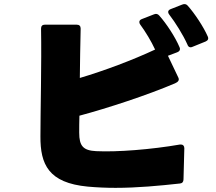

<svg xmlns="http://www.w3.org/2000/svg" viewBox="-20 -879 1040 926"><path d="M908 -653 972 -679C983 -684 987 -692 982 -703C962 -749 919 -814 885 -852C878 -860 869 -861 859 -857L803 -835C795 -832 791 -827 791 -821C791 -817 793 -813 796 -809C826 -770 863 -711 884 -664C888 -652 897 -648 908 -653ZM403 21C447 25 492 27 537 27C642 27 748 17 848 6C859 5 865 -2 865 -14L869 -164C869 -175 863 -182 853 -182C851 -182 850 -182 848 -182C710 -158 544 -145 444 -150C381 -153 362 -175 362 -239C362 -262 362 -290 363 -321C501 -358 690 -420 824 -477C840 -484 846 -493 840 -505L790 -610L835 -627C846 -631 851 -640 846 -651C825 -701 782 -766 748 -804C741 -812 733 -814 723 -810L664 -787C656 -784 652 -779 652 -773C652 -769 653 -765 656 -761C683 -724 709 -681 728 -640C619 -589 483 -538 365 -503C366 -579 367 -662 369 -741C369 -753 363 -760 350 -760H196C184 -760 178 -753 178 -741C181 -576 175 -338 175 -222C174 -86 214 3 403 21Z"/></svg>

Font: LINE Seed JP App_OTF ExtraBold
Style: Regular
Weight: 800
Designer: LINE & Fontrix & Fontworks
Version: Version 1.013